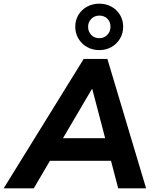

<svg xmlns="http://www.w3.org/2000/svg" viewBox="-65 -1026 848 1046"><path d="M-45 0 391 -705H520L731 0H579L530 -187L577 -150H168L227 -184L119 0ZM435 -540 261 -244 240 -273H545L516 -242L438 -540ZM476 -753Q439 -753 409 -770Q379 -787 362 -816Q345 -845 345 -880Q345 -916 362 -944.5Q379 -973 409 -989.5Q439 -1006 476 -1006Q513 -1006 542.5 -989.5Q572 -973 589 -944.5Q606 -916 606 -880Q606 -845 589 -816Q572 -787 542.5 -770Q513 -753 476 -753ZM476 -818Q502 -818 519.5 -836Q537 -854 537 -880Q537 -907 520 -924Q503 -941 476 -941Q450 -941 432.5 -923.5Q415 -906 415 -880Q415 -854 432 -836Q449 -818 476 -818Z"/></svg>

Font: Nunito Sans 11pt ExtraBold
Style: Italic
Weight: 800
Italic angle: -9°
Version: Version 3.101;gftools[0.9.27]